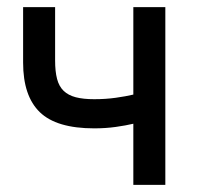

<svg xmlns="http://www.w3.org/2000/svg" viewBox="-20 -520 560 540"><path d="M245 -159Q139 -159 92 -204.5Q45 -250 45 -344V-500H135V-350Q135 -319 140.5 -298Q146 -277 159 -264.5Q172 -252 193 -246.5Q214 -241 245 -241Q277 -241 305.5 -245Q334 -249 355 -254V-500H445V0H355V-172Q334 -167 305.5 -163Q277 -159 245 -159Z"/></svg>

Font: PT Root UI Medium
Style: Regular
Weight: 500
Designer: Vitaly Kuzmin
Foundry: ParaType Ltd.
Version: Version 2.001G